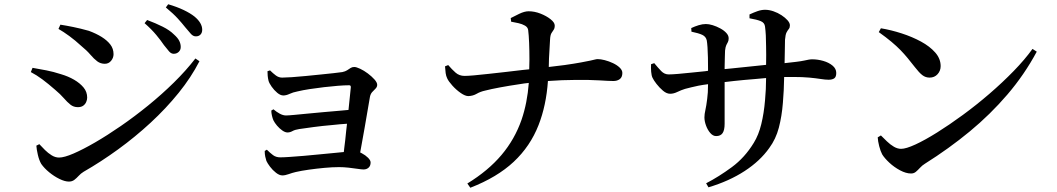

<svg xmlns="http://www.w3.org/2000/svg" viewBox="-20 -828 4970 903"><path d="M751 -616Q737 -637 715 -663.5Q693 -690 660 -719L672 -734Q712 -719 745 -702.5Q778 -686 798 -666Q816 -650 823 -636Q830 -622 830 -607Q830 -593 820.5 -584Q811 -575 797 -575Q785 -575 775 -586.5Q765 -598 751 -616ZM851 -700Q836 -719 816 -741Q796 -763 760 -793L771 -808Q812 -796 843.5 -781Q875 -766 895 -750Q931 -720 931 -688Q931 -674 923 -665.5Q915 -657 901 -657Q888 -657 877.5 -669Q867 -681 851 -700ZM255 -692 264 -712Q290 -708 324.5 -701Q359 -694 398 -683Q433 -670 458.5 -654Q484 -638 499 -618.5Q514 -599 514 -573Q514 -556 502.5 -542Q491 -528 473 -528Q453 -528 437.5 -539.5Q422 -551 405 -571Q388 -591 361 -613Q334 -638 306 -658.5Q278 -679 255 -692ZM899 -553 918 -540Q879 -464 820 -391Q761 -318 688.5 -251Q616 -184 535.5 -125.5Q455 -67 373 -20Q360 -12 350 -1Q340 10 329.5 18Q319 26 304 26Q285 26 259.5 13.5Q234 1 211 -18Q188 -37 174 -57Q164 -74 158 -100Q152 -126 151 -143L165 -150Q177 -137 191.5 -122.5Q206 -108 223 -97.5Q240 -87 258 -87Q282 -87 326 -106Q370 -125 427 -158Q484 -191 548.5 -235.5Q613 -280 677 -332Q741 -384 798 -440Q855 -496 899 -553ZM125 -489 133 -509Q167 -503 198.5 -497Q230 -491 267 -479Q301 -469 328.5 -453Q356 -437 373 -416.5Q390 -396 390 -369Q390 -359 385.5 -348.5Q381 -338 371.5 -331Q362 -324 346 -324Q326 -324 311 -336Q296 -348 280 -366.5Q264 -385 239 -406Q207 -434 179.5 -454.5Q152 -475 125 -489Z M1250 -497Q1264 -483 1277.5 -473Q1291 -463 1307 -463Q1323 -463 1352.5 -465Q1382 -467 1417.5 -470.5Q1453 -474 1487.5 -477.5Q1522 -481 1549.5 -484Q1577 -487 1590 -489Q1604 -492 1612.5 -497.5Q1621 -503 1628.5 -508Q1636 -513 1646 -513Q1656 -513 1674 -504.5Q1692 -496 1710 -482.5Q1728 -469 1741 -454.5Q1754 -440 1754 -429Q1754 -419 1746 -411Q1738 -403 1730.5 -395Q1723 -387 1720 -373Q1716 -350 1709.5 -312Q1703 -274 1695.5 -230.5Q1688 -187 1680 -144Q1677 -127 1674 -111Q1678 -109 1682 -107Q1699 -98 1711 -86Q1723 -74 1723 -64Q1723 -48 1713.5 -39.5Q1704 -31 1690 -31Q1681 -31 1661.5 -34Q1642 -37 1619 -39.5Q1596 -42 1575 -42Q1543 -42 1505.5 -38.5Q1468 -35 1432.5 -30Q1397 -25 1371 -19Q1354 -15 1337.5 -9Q1321 -3 1308 -3Q1294 -3 1278 -15.5Q1262 -28 1250 -44Q1238 -60 1233 -71Q1230 -80 1227.5 -91.5Q1225 -103 1225 -118L1235 -124Q1250 -109 1264 -98.5Q1278 -88 1298 -88Q1314 -88 1343 -90Q1372 -92 1408.5 -95Q1445 -98 1483 -102Q1521 -106 1556 -109Q1578 -111 1597 -113Q1598 -121 1599 -131Q1604 -168 1608 -211Q1610 -229 1612 -246Q1579 -244 1543 -240Q1496 -236 1455 -230.5Q1414 -225 1387 -221Q1367 -218 1355.5 -211.5Q1344 -205 1332 -205Q1321 -205 1307.5 -214.5Q1294 -224 1283 -237Q1272 -250 1266 -262Q1262 -271 1259 -284Q1256 -297 1256 -308L1266 -314Q1280 -302 1295.5 -293.5Q1311 -285 1325 -285Q1336 -285 1362.5 -287.5Q1389 -290 1425 -293.5Q1461 -297 1500 -300.5Q1539 -304 1575 -307Q1599 -309 1619 -311Q1622 -343 1625 -369Q1628 -402 1630 -418Q1630 -423 1628 -425Q1626 -427 1622 -427Q1600 -427 1569 -424.5Q1538 -422 1503.5 -418Q1469 -414 1436.5 -409Q1404 -404 1379 -398Q1358 -394 1342 -386.5Q1326 -379 1312.5 -379Q1299 -379 1284 -391.5Q1269 -404 1257.5 -420.5Q1246 -437 1243 -448Q1240 -460 1239 -471.5Q1238 -483 1238 -493Z M2073 -516 2088 -522Q2105 -502 2122.5 -486.5Q2140 -471 2165 -471Q2179 -471 2208.5 -473.5Q2238 -476 2277 -480.5Q2316 -485 2358 -489.5Q2400 -494 2439 -499Q2455 -501 2469 -502Q2470 -524 2470 -548Q2470 -589 2468.5 -626.5Q2467 -664 2464 -687Q2462 -700 2449 -707.5Q2436 -715 2418.5 -719Q2401 -723 2384 -726L2382 -743Q2397 -751 2422 -763Q2447 -775 2466 -775Q2494 -775 2522 -764Q2550 -753 2569.5 -737.5Q2589 -722 2589 -708Q2589 -695 2584 -688Q2579 -681 2573.5 -672Q2568 -663 2567 -642Q2564 -601 2562 -554Q2562 -533 2561 -513Q2604 -518 2635 -522Q2684 -529 2713 -534.5Q2742 -540 2756.5 -543Q2771 -546 2778 -548Q2785 -550 2791 -550Q2805 -550 2824.5 -545Q2844 -540 2863 -531Q2882 -522 2894.5 -510Q2907 -498 2907 -485Q2907 -465 2895 -456Q2883 -447 2865 -447Q2845 -447 2799 -450Q2753 -453 2681 -452Q2627 -452 2557 -447Q2549 -332 2513 -240Q2474 -140 2396 -67Q2318 6 2192 55L2178 35Q2276 -25 2338.5 -99Q2401 -173 2433 -265Q2460 -344 2467 -438Q2446 -436 2423 -432Q2375 -425 2332 -417Q2289 -409 2262 -402Q2239 -397 2222 -387Q2205 -377 2183 -376Q2168 -376 2147 -390.5Q2126 -405 2107.5 -425.5Q2089 -446 2083 -460Q2078 -470 2076 -484Q2074 -498 2073 -516Z M3505 -742V-760Q3524 -769 3542.5 -775.5Q3561 -782 3578 -782Q3597 -782 3617.5 -775Q3638 -768 3655.5 -756.5Q3673 -745 3684 -732.5Q3695 -720 3695 -709Q3695 -698 3690 -692Q3685 -686 3679.5 -676Q3674 -666 3672 -641Q3671 -613 3671 -582Q3670 -555 3670 -531Q3702 -534 3723 -537Q3748 -540 3761.5 -543Q3775 -546 3783.5 -547.5Q3792 -549 3800 -549Q3826 -549 3852 -541.5Q3878 -534 3895.5 -519.5Q3913 -505 3913 -485Q3913 -466 3903.5 -459.5Q3894 -453 3877 -453Q3862 -453 3840 -456.5Q3818 -460 3786.5 -463Q3755 -466 3710 -466Q3690 -466 3668 -466Q3667 -402 3662 -344Q3657 -281 3643 -227.5Q3629 -174 3598 -132Q3555 -71 3482 -23.5Q3409 24 3312 53L3301 34Q3361 3 3422 -42Q3483 -87 3525 -156Q3548 -193 3560.5 -244.5Q3573 -296 3578 -356Q3583 -408 3583 -461Q3556 -459 3528 -456Q3477 -452 3431 -447Q3408 -444 3388 -442Q3388 -410 3388 -379Q3388 -337 3388 -302Q3388 -267 3388 -246Q3388 -216 3378.5 -202Q3369 -188 3348 -188Q3333 -188 3320.5 -202.5Q3308 -217 3300.5 -237.5Q3293 -258 3293 -276Q3293 -291 3297.5 -310.5Q3302 -330 3306 -363Q3310 -390 3310 -432Q3286 -429 3265 -425Q3228 -417 3202 -410Q3183 -404 3165.5 -395.5Q3148 -387 3132 -387Q3115 -387 3098 -401.5Q3081 -416 3067.5 -433.5Q3054 -451 3049 -462Q3044 -472 3042.5 -490.5Q3041 -509 3042 -526L3057 -531Q3075 -509 3090 -493.5Q3105 -478 3125 -478Q3141 -478 3170 -480.5Q3199 -483 3232 -486.5Q3265 -490 3296 -493Q3303 -494 3310 -495Q3310 -499 3310 -503Q3310 -530 3309.5 -557Q3309 -584 3307.5 -605.5Q3306 -627 3304 -638Q3300 -656 3283 -664Q3266 -672 3232 -679L3231 -696Q3248 -704 3266 -709.5Q3284 -715 3300 -715Q3314 -715 3332 -709.5Q3350 -704 3367.5 -694.5Q3385 -685 3396 -673Q3407 -661 3407 -648Q3407 -637 3403.5 -630.5Q3400 -624 3396 -616Q3392 -608 3390 -590Q3390 -578 3389 -557.5Q3388 -537 3388 -513Q3388 -508 3388 -503Q3402 -504 3419 -506Q3461 -510 3506 -515Q3547 -519 3583 -523Q3584 -572 3583 -611Q3583 -666 3578 -703Q3576 -721 3558 -728.5Q3540 -736 3505 -742Z M4123 -695Q4171 -687 4220.5 -671Q4270 -655 4311.5 -632.5Q4353 -610 4378.5 -581Q4404 -552 4404 -517Q4404 -495 4389.5 -479Q4375 -463 4352 -463Q4333 -463 4318 -474.5Q4303 -486 4283 -512Q4265 -535 4249 -554.5Q4233 -574 4215 -592.5Q4197 -611 4172.5 -631.5Q4148 -652 4113 -677ZM4836 -598 4856 -585Q4798 -477 4718 -383.5Q4638 -290 4540.5 -209.5Q4443 -129 4330 -58Q4317 -50 4307 -39Q4297 -28 4287.5 -20Q4278 -12 4265 -12Q4241 -12 4213 -27Q4185 -42 4162.5 -63Q4140 -84 4129 -102Q4121 -117 4115 -140.5Q4109 -164 4108 -182L4123 -191Q4136 -178 4151.5 -163Q4167 -148 4184 -138Q4201 -128 4218 -128Q4241 -128 4285.5 -148.5Q4330 -169 4387.5 -205Q4445 -241 4508.5 -287.5Q4572 -334 4633.5 -387Q4695 -440 4747.5 -494Q4800 -548 4836 -598Z"/></svg>

Font: Early Summer Mincho SemiBold
Style: Regular
Weight: 600
Designer: GuiWonder
Version: Version 1.002